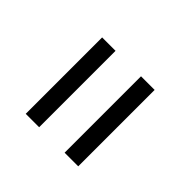

<svg xmlns="http://www.w3.org/2000/svg" viewBox="-31 -664 682 682"><g transform="rotate(-45 310.5 -323.0)"><path d="M472.7 -387.7V-455.1H88.9V-387.7ZM472.7 -191.4V-259.8H88.9V-191.4Z"/></g></svg>

Font: Kurale
Style: Regular
Weight: 400
Version: 1.0; ttfautohint (v1.3)